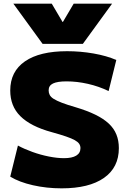

<svg xmlns="http://www.w3.org/2000/svg" viewBox="-20 -1020 706 1050"><path d="M53 -1000H263L322 -900H324L383 -1000H593L433 -780H213ZM317 10Q235 10 160 -7Q85 -24 36 -54L78 -224Q113 -205 157.5 -189Q202 -173 247.5 -164Q293 -155 330 -155Q374 -155 397 -169Q420 -183 420 -210Q420 -223 413 -233.5Q406 -244 389 -253.5Q372 -263 341.5 -273.5Q311 -284 264 -297Q205 -313 162 -335Q119 -357 91 -385Q63 -413 49.5 -448Q36 -483 36 -525Q36 -629 116.5 -684.5Q197 -740 347 -740Q420 -740 491.5 -727.5Q563 -715 616 -692L574 -522Q520 -548 460.5 -561.5Q401 -575 344 -575Q294 -575 270 -563.5Q246 -552 246 -526Q246 -512 252 -500.5Q258 -489 274 -479Q290 -469 318.5 -458Q347 -447 392 -434Q456 -415 501 -393Q546 -371 574.5 -344.5Q603 -318 616.5 -284.5Q630 -251 630 -210Q630 -104 548.5 -47Q467 10 317 10Z"/></svg>

Font: M PLUS 2 Black
Style: Regular
Weight: 900
Designer: Coji Morishita
Foundry: UNDERFOREST DESIGN
Version: Version 1.001